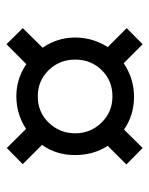

<svg xmlns="http://www.w3.org/2000/svg" viewBox="47 -658 465 599"><g transform="rotate(-90 279.5 -358.5)"><path d="M278.3 -240.2Q327.6 -240.2 360.4 -273.9Q393.1 -307.6 393.1 -356.4Q393.1 -405.3 360.1 -439.2Q327.1 -473.1 278.3 -473.1Q229 -473.1 196 -438.7Q163.1 -404.3 163.1 -356.4Q163.1 -308.6 196.3 -274.4Q229.5 -240.2 278.3 -240.2ZM127 -460 66.9 -520 117.2 -569.8 176.8 -509.8Q223.6 -540 278.8 -540Q333.5 -540 378.9 -508.8L440.9 -570.8L491.2 -520L430.2 -458Q461.9 -412.1 461.9 -356.7Q461.9 -301.3 432.1 -254.9L491.2 -195.8L440.9 -146L381.8 -205.1Q334 -172.9 276.9 -172.9Q219.7 -172.9 174.8 -204.1L117.2 -146L65.9 -196.8L124 -254.9Q95.2 -299.3 95.2 -357.4Q95.2 -415.5 127 -460Z"/></g></svg>

Font: DroidSerif-Bold
Style: Bold
Weight: 700
Foundry: Ascender Corporation
Version: Version 1.00 build 112